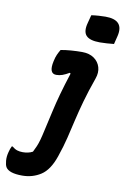

<svg xmlns="http://www.w3.org/2000/svg" viewBox="-180 -827 710 1087"><g transform="rotate(10 174.5 -284.0)"><path d="M240 -548Q282 -548 309 -529Q336 -510 345 -479.5Q354 -449 341 -413Q313 -334 296 -273Q279 -212 267 -160Q255 -108 242.5 -56Q230 -4 209 57Q181 139 133.5 169.5Q86 200 27 200Q-49 200 -68 169Q-75 157 -77 133Q-79 109 -72 83Q-67 62 -59 47H-55Q-39 60 -25 64.5Q-11 69 7 69Q22 69 36.5 66Q51 63 64 56Q73 38 80 22Q87 6 93.5 -17Q100 -40 108 -77Q122 -138 133 -187.5Q144 -237 159 -291Q174 -345 197 -416L192 -420Q170 -407 153 -401Q136 -395 118 -395Q74 -395 90 -468Q95 -492 102 -507.5Q109 -523 118 -538Q144 -543 176.5 -545.5Q209 -548 240 -548ZM255 -762Q275 -765 297 -766.5Q319 -768 336 -768Q445 -768 422 -672L410 -624Q391 -622 369 -620.5Q347 -619 329 -619Q271 -619 250 -642Q229 -665 243 -716Z"/></g></svg>

Font: Recursive Sn Csl St
Style: Bold Italic
Weight: 700
Italic angle: -15°
Version: Version 1.079;hotconv 1.0.112;makeotfexe 2.5.65598; ttfautoh